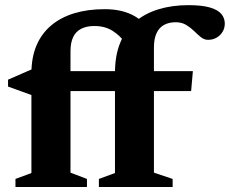

<svg xmlns="http://www.w3.org/2000/svg" viewBox="-20 -744 914 764"><path d="M326 0H41.5V-32L105 -55.5V-452Q105 -516 125.5 -563.8Q146 -611.5 184.5 -643.5Q223 -675.5 276.5 -691.5Q330 -707.5 396 -707.5Q432.5 -707.5 462.2 -700.5Q492 -693.5 516.8 -679.2Q541.5 -665 562 -642L482 -569.5Q457.5 -603 427.2 -621.8Q397 -640.5 355.5 -640.5Q324.5 -640.5 303 -629.5Q281.5 -618.5 271 -596.2Q260.5 -574 260.5 -540V-57L326 -32ZM740.5 -381.5H147.5L105 -366L12 -399.5V-427L113 -471L186.5 -461H747.5ZM592.5 -57 667 -32V0H373.5V-32L437.5 -55.5V-454Q437.5 -523.5 458.5 -574.2Q479.5 -625 518.5 -658Q557.5 -691 611.2 -707.2Q665 -723.5 729.5 -723.5Q782.5 -723.5 814.2 -714.5Q846 -705.5 860.2 -689Q874.5 -672.5 874.5 -650Q874.5 -632 865.5 -617.2Q856.5 -602.5 841.5 -594Q826.5 -585.5 808 -585.5Q792.5 -585.5 779.2 -596.2Q766 -607 752 -620.8Q738 -634.5 720.5 -645Q703 -655.5 679 -655.5Q652.5 -655.5 633 -645Q613.5 -634.5 603 -612.2Q592.5 -590 592.5 -554Z"/></svg>

Font: Newsreader
Style: Bold
Weight: 700
Designer: Hugues Gentile
Foundry: Production Type
Version: Version 1.003